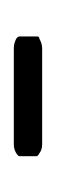

<svg xmlns="http://www.w3.org/2000/svg" viewBox="76 -294 80 271"><g transform="rotate(90 115.5 -158.0)"><path d="M195 -141Q190 -138 183 -138H48Q41 -138 35 -141Q31 -143 31 -146V-171Q31 -174 34 -174Q41 -178 48 -178H183Q191 -178 196 -174Q198 -173 199 -172Q199 -171 200 -171V-146Q200 -144 195 -141Z"/></g></svg>

Font: Chathura
Style: Bold
Weight: 700
Designer: Appaji Ambarisha Darbha
Foundry: Aditya Fonts
Version: Version 1.001 2016